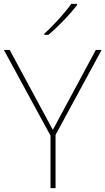

<svg xmlns="http://www.w3.org/2000/svg" viewBox="-20 -972 545 992"><path d="M378 -945V-952H348C319 -909 254 -838 209 -798V-792H230C283 -836 343 -900 378 -945ZM253 -301 30 -714H0L241 -271V0H267V-275L505 -714H475Z"/></svg>

Font: Noto Sans Lao Thin
Style: Regular
Weight: 100
Designer: Monotype Design Team
Foundry: Monotype Imaging Inc.
Version: Version 2.003